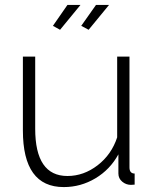

<svg xmlns="http://www.w3.org/2000/svg" viewBox="-20 -750 627 780"><path d="M239 10Q73 10 73 -220V-520H123V-227Q123 -35 254 -35Q320 -35 376.5 -78.5Q433 -122 456 -192V-520H506V-70Q506 -45 527 -45V0Q520 1 512 1Q492 1 476.5 -12Q461 -25 461 -45V-123Q427 -61 367.5 -25.5Q308 10 239 10ZM307 -730 224 -629 195 -645 254 -730ZM423 -730 340 -629 310 -645 370 -730Z"/></svg>

Font: Raleway
Style: Light
Weight: 300
Designer: Matt McInerney, Pablo Impallari, Rodrigo Fuenzalida
Foundry: Matt McInerney, Pablo Impallari, Rodrigo Fuenzalida
Version: Version 3.000